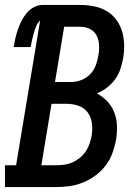

<svg xmlns="http://www.w3.org/2000/svg" viewBox="-42 -755 562 775"><path d="M-22 0V-88H23L120 -672Q109 -662 103.5 -648Q98 -634 94 -620Q90 -606 87 -592.5Q84 -579 82 -565H13Q16 -583 20 -600.5Q24 -618 30 -635.5Q36 -653 44.5 -670Q53 -687 65.5 -702Q78 -717 95 -726Q112 -735 130 -735H282Q310 -735 337.5 -729.5Q365 -724 387.5 -711Q410 -698 426 -677Q442 -656 450 -630.5Q458 -605 459 -576.5Q460 -548 455 -520Q451 -498 444 -476.5Q437 -455 423 -435.5Q409 -416 390 -401.5Q371 -387 349 -378Q373 -365 391 -346Q409 -327 419 -302Q429 -277 430 -249Q431 -221 427 -193Q422 -166 412.5 -139Q403 -112 385.5 -88.5Q368 -65 344.5 -47.5Q321 -30 294.5 -19Q268 -8 240.5 -4Q213 0 186 0ZM180 -424H246Q266 -424 286.5 -432Q307 -440 322 -455.5Q337 -471 344.5 -491Q352 -511 355 -531Q359 -552 358 -573Q357 -594 348 -611.5Q339 -629 321 -638Q303 -647 282 -647H217ZM186 -88Q203 -88 219.5 -90.5Q236 -93 251.5 -100Q267 -107 281 -118.5Q295 -130 304.5 -144.5Q314 -159 319.5 -175Q325 -191 328 -207Q332 -232 329 -257Q326 -282 312 -301Q298 -320 275 -328Q252 -336 227 -336H166L125 -88Z"/></svg>

Font: Iosevka Slab Semibold
Style: Italic
Weight: 600
Italic angle: -9°
Monospace: yes
Designer: Belleve Invis
Foundry: Belleve Invis
Version: Version 11.1.1; ttfautohint (v1.8.3)